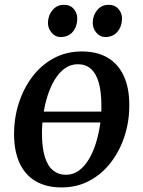

<svg xmlns="http://www.w3.org/2000/svg" viewBox="-20 -788 609 819"><path d="M426 -265.5H142L148.5 -312H431.5ZM329 -568.5Q394 -568.5 439 -542Q484 -515.5 507.8 -464.5Q531.5 -413.5 531.5 -340.5Q532 -272 511.8 -208.8Q491.5 -145.5 453.5 -95.8Q415.5 -46 362 -17.2Q308.5 11.5 242.5 11.5Q178.5 11.5 133.2 -14.5Q88 -40.5 64.2 -91Q40.5 -141.5 40 -213Q39.5 -283 59.8 -346.8Q80 -410.5 117.8 -460.5Q155.5 -510.5 209 -539.5Q262.5 -568.5 329 -568.5ZM312 -514Q280.5 -514 255.8 -495.8Q231 -477.5 212.8 -447Q194.5 -416.5 182.5 -378.2Q170.5 -340 164.8 -299.2Q159 -258.5 159 -220Q159 -158 171.2 -118.8Q183.5 -79.5 206.5 -61Q229.5 -42.5 261 -42.5Q292.5 -42.5 316.8 -60.5Q341 -78.5 359.2 -109Q377.5 -139.5 389.2 -177.8Q401 -216 407 -256.8Q413 -297.5 412.5 -336Q412.5 -398 400.8 -437.2Q389 -476.5 366.8 -495.2Q344.5 -514 312 -514ZM238 -630Q216 -630 200 -648.8Q184 -667.5 184.5 -692Q185.5 -723.5 204.5 -745.5Q223.5 -767.5 252.5 -767.5Q280 -767.5 295 -749.5Q310 -731.5 309.5 -708Q309.5 -675.5 290.8 -652.8Q272 -630 238 -630ZM429 -630Q406.5 -630 390.8 -648.8Q375 -667.5 375.5 -692Q376.5 -723.5 395 -745.5Q413.5 -767.5 443.5 -767.5Q470 -767.5 485.5 -749.5Q501 -731.5 500.5 -708Q500 -675.5 481.2 -652.8Q462.5 -630 429 -630Z"/></svg>

Font: Merriweather Medium
Style: Italic
Weight: 500
Italic angle: -7.8°
Version: Version 2.101